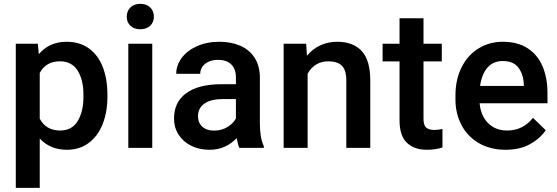

<svg xmlns="http://www.w3.org/2000/svg" viewBox="-20 -750 2828 974"><path d="M524.9 -269.5V-259.3Q524.9 -181.6 500.7 -120.6Q476.6 -59.6 430.2 -24.9Q383.8 9.8 319.3 9.8Q234.4 9.8 181.6 -47.4V203.1H60.1V-528.3H171.9L176.8 -475.1Q230 -538.1 317.9 -538.1Q383.8 -538.1 430.4 -504.9Q477.1 -471.7 501 -411.1Q524.9 -350.6 524.9 -269.5ZM403.3 -269.5Q403.3 -344.7 373.8 -391.8Q344.2 -439 284.2 -439Q212.9 -439 181.6 -379.9V-147.9Q213.4 -87.9 285.2 -87.9Q344.7 -87.9 374 -135.7Q403.3 -183.6 403.3 -259.3Z M760.7 -665.5Q760.7 -637.7 742.2 -619.6Q723.6 -601.6 691.9 -601.6Q660.2 -601.6 641.6 -619.4Q623 -637.2 623 -665.5Q623 -693.8 641.6 -712.2Q660.2 -730.5 691.9 -730.5Q723.6 -730.5 742.2 -712.2Q760.7 -693.8 760.7 -665.5ZM630.9 0V-528.3H752.4V0Z M1318.4 -8.3V0H1194.3Q1186.5 -17.1 1180.7 -49.3Q1155.8 -22.5 1121.1 -6.3Q1086.4 9.8 1042.5 9.8Q990.7 9.8 949.7 -10.7Q908.7 -31.2 885.7 -67.4Q862.8 -103.5 862.8 -148.4Q862.8 -232.9 925.5 -277.8Q988.3 -322.8 1103.5 -322.8H1176.8V-356.9Q1176.8 -398.9 1153.8 -422.6Q1130.9 -446.3 1085.9 -446.3Q1059.1 -446.3 1038.6 -437Q1018.1 -427.7 1006.8 -411.6Q995.6 -395.5 995.6 -375.5H874Q874 -418 901.1 -455.3Q928.2 -492.7 978.3 -515.4Q1028.3 -538.1 1092.8 -538.1Q1153.3 -538.1 1199.7 -517.6Q1246.1 -497.1 1272.2 -456.1Q1298.3 -415 1298.3 -356V-123Q1298.3 -50.8 1318.4 -8.3ZM1176.8 -148.9V-247.6H1113.3Q1049.8 -247.6 1017.1 -224.6Q984.4 -201.7 984.4 -160.2Q984.4 -127.9 1005.9 -107.7Q1027.3 -87.4 1065.9 -87.4Q1104 -87.4 1133.5 -105.5Q1163.1 -123.5 1176.8 -148.9Z M1858.4 -340.8V0H1736.8V-341.8Q1736.8 -394.5 1714.1 -416.7Q1691.4 -439 1644.5 -439Q1610.4 -439 1583.5 -422.4Q1556.6 -405.8 1540.5 -376V0H1418.9V-528.3H1533.2L1537.1 -467.3Q1565.4 -501.5 1604.5 -519.8Q1643.6 -538.1 1690.4 -538.1Q1771 -538.1 1814.7 -491.5Q1858.4 -444.8 1858.4 -340.8Z M2224.6 -95.7V-2Q2189.5 9.8 2145.5 9.8Q2081.1 9.8 2043.9 -25.9Q2006.8 -61.5 2006.8 -139.6V-438.5H1920.9V-528.3H2006.8V-657.2H2128.4V-528.3H2221.2V-438.5H2128.4V-147.9Q2128.4 -114.7 2142.1 -102.8Q2155.8 -90.8 2183.1 -90.8Q2202.6 -90.8 2224.6 -95.7Z M2757.3 -226.1H2413.1Q2416.5 -185.5 2434.1 -154.3Q2451.7 -123 2481.7 -105.5Q2511.7 -87.9 2551.8 -87.9Q2633.8 -87.9 2683.6 -152.3L2748.5 -89.4Q2719.7 -46.9 2668.5 -18.6Q2617.2 9.8 2544.4 9.8Q2467.3 9.8 2409.7 -23.7Q2352.1 -57.1 2321.3 -115.2Q2290.5 -173.3 2290.5 -245.6V-265.6Q2290.5 -347.2 2321.8 -408.9Q2353 -470.7 2407.7 -504.4Q2462.4 -538.1 2530.8 -538.1Q2605.5 -538.1 2656.2 -505.4Q2707 -472.7 2732.2 -413.8Q2757.3 -355 2757.3 -277.3ZM2637.2 -323.2Q2634.8 -374.5 2609.4 -407.5Q2584 -440.4 2530.3 -440.4Q2482.4 -440.4 2453.1 -407.2Q2423.8 -374 2415.5 -314H2637.2Z"/></svg>

Font: Heebo Medium
Style: Regular
Weight: 500
Designer: Oded Ezer
Foundry: Meir Sadan
Version: Version 2.001; ttfautohint (v1.5.14-ce02) -l 8 -r 50 -G 200 